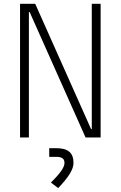

<svg xmlns="http://www.w3.org/2000/svg" viewBox="-20 -713 626 996"><path d="M423.8 0H502V-693.4H456.1V-43H452.6L162.6 -693.4H84V0H129.9V-650.4H133.8ZM281.7 262.7C336.4 206.1 361.3 165 361.3 132.3C361.3 79.6 333 55.7 272 55.7H235.4V100.6H272C301.3 100.6 314.5 110.4 314.5 132.3C314.5 154.8 292.5 186.5 244.1 233.9Z"/></svg>

Font: Cascadia Code PL ExtraLight
Style: Regular
Weight: 200
Monospace: yes
Designer: Aaron Bell
Foundry: Saja Typeworks
Version: Version 2404.023